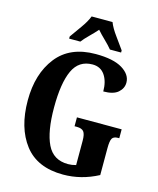

<svg xmlns="http://www.w3.org/2000/svg" viewBox="-135 -1024 926 1128"><g transform="rotate(15 328.0 -460.5)"><path d="M358 10Q468 10 570 -44V-208Q570 -252 579 -267Q588 -282 614 -282H622V-336H350V-282H364Q394 -282 406 -267Q418 -252 418 -212V-64Q394 -57 370 -57Q280 -57 242.5 -134.5Q205 -212 205 -358Q205 -506 240.5 -583Q276 -660 359 -660Q408 -660 434 -622Q460 -584 460 -523Q521 -523 549.5 -548Q578 -573 578 -608Q578 -657 523.5 -690.5Q469 -724 361 -724Q205 -724 125 -622Q45 -520 45 -358Q45 -192 122.5 -91Q200 10 358 10ZM186 -771H254Q269 -791 296.5 -818Q324 -845 343 -867Q362 -845 390 -818Q418 -791 434 -771H502V-784Q482 -813 451 -855Q420 -897 407 -931H280Q267 -897 236.5 -855Q206 -813 186 -784Z"/></g></svg>

Font: Noto Serif ExtraCondensed Extra
Style: Regular
Weight: 800
Width: 3
Designer: Monotype Design Team
Foundry: Monotype Imaging Inc.
Version: Version 1.002